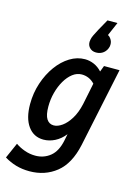

<svg xmlns="http://www.w3.org/2000/svg" viewBox="-171 -862 818 1135"><g transform="rotate(15 237.5 -294.5)"><path d="M-29 153 13 58Q37 75 69 86.5Q101 98 135 98Q187 98 226 66.5Q265 35 279 -34L287 -74Q260 -40 226 -23Q192 -6 157 -6Q97 -6 62 -54.5Q27 -103 27 -189Q27 -257 47.5 -318.5Q68 -380 102.5 -427.5Q137 -475 181 -502Q225 -529 273 -529Q301 -529 328 -517.5Q355 -506 377 -482L391 -519H486L384 -34Q358 86 289 141Q220 196 125 196Q81 196 43 185Q5 174 -29 153ZM135 -203Q135 -151 150.5 -127Q166 -103 194 -103Q218 -103 245 -122Q272 -141 295 -178.5Q318 -216 330 -270L357 -402Q340 -420 320 -428.5Q300 -437 278 -437Q248 -437 222 -417Q196 -397 176.5 -363.5Q157 -330 146 -288.5Q135 -247 135 -203ZM273 -649Q275 -661 282.5 -677Q290 -693 303 -717L341 -785H402L366 -702Q379 -696 388.5 -679Q398 -662 394 -639Q388 -614 369.5 -599Q351 -584 324 -584Q298 -584 282.5 -602Q267 -620 273 -649Z"/></g></svg>

Font: Radio Canada Condensed Medium
Style: Italic
Weight: 500
Width: 3
Italic angle: -12°
Designer: Charles Daoud, Etienne Aubert Bonn, Alexandre Saumier Demers, Jacques Le Bailly
Foundry: Radio-Canada
Version: Version 2.104; ttfautohint (v1.8.4.7-5d5b);gftools[0.9.28.de